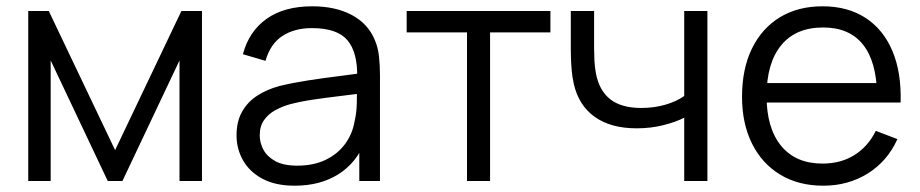

<svg xmlns="http://www.w3.org/2000/svg" viewBox="-20 -575 2922 610"><path d="M69.7 0V-540H135L345.7 -98L556.3 -540H621.7V0H550.3V-383L369 0H322.3L141 -383V0Z M916.2 15Q854.8 15 813.8 -7.1Q772.7 -29.2 752.1 -65.6Q731.5 -102 731.5 -145Q731.5 -189.2 749.2 -220.3Q766.8 -251.5 797.8 -271.4Q828.7 -291.3 868.8 -302Q910.2 -312 959.8 -319.7Q1009.5 -327.3 1057.3 -333.2Q1105.2 -339.2 1141.2 -344.3L1114.8 -328.7Q1116.5 -408.3 1084 -447Q1051.5 -485.7 970.8 -485.7Q915.5 -485.7 877.2 -460.7Q838.8 -435.7 823.5 -381.7L751.8 -402.7Q770.7 -475 826.7 -515Q882.7 -555 972.2 -555Q1046 -555 1097.8 -527.3Q1149.7 -499.7 1171.2 -447Q1181.2 -423.7 1184.2 -394.7Q1187.2 -365.7 1187.2 -335.3V0H1121.5V-135.7L1140.5 -127.3Q1113 -57.8 1055.1 -21.4Q997.2 15 916.2 15ZM924.5 -48.7Q976 -48.7 1014.4 -67.1Q1052.8 -85.5 1076.4 -117.7Q1100 -149.8 1106.8 -190.7Q1113 -216.7 1113.6 -247.8Q1114.2 -278.8 1114.2 -294.7L1142.2 -280Q1104.3 -275 1060.7 -269.9Q1017 -264.8 974.7 -258.5Q932.3 -252.2 898.5 -243Q875.5 -236.3 854.1 -224.6Q832.7 -212.8 818.9 -193.5Q805.2 -174.2 805.2 -145Q805.2 -121.5 816.9 -99.4Q828.7 -77.3 854.8 -63Q881 -48.7 924.5 -48.7Z M1463.7 0V-472H1272V-540H1728.7V-472H1537V0Z M2153.8 0V-201Q2127 -187.3 2087.4 -177.3Q2047.8 -167.3 2002.5 -167.3Q1920.5 -167.3 1869.4 -203.8Q1818.3 -240.3 1802.8 -309.3Q1798.2 -330.2 1796.2 -353Q1794.3 -375.8 1793.9 -394.4Q1793.5 -413 1793.5 -421V-540H1867.5V-421Q1867.5 -404.5 1868.5 -383.4Q1869.5 -362.3 1873.2 -342.7Q1883.2 -288 1918.4 -260Q1953.7 -232 2017.5 -232Q2057.7 -232 2093.4 -242.2Q2129.2 -252.5 2153.8 -270V-540H2227.5V0Z M2595.8 15Q2517.2 15 2459.2 -19.9Q2401.3 -54.8 2369.4 -118.4Q2337.5 -182 2337.5 -267.7Q2337.5 -356.2 2369 -420.7Q2400.5 -485.2 2457.8 -520.1Q2515.2 -555 2593.2 -555Q2673.2 -555 2729.7 -518.3Q2786.2 -481.7 2815.2 -413.2Q2844.2 -344.7 2841.3 -249.3H2766.5V-275.3Q2764.5 -380.5 2721.2 -434.1Q2678 -487.7 2595.2 -487.7Q2508 -487.7 2461.8 -431.1Q2415.5 -374.5 2415.5 -270Q2415.5 -167.8 2461.8 -111.6Q2508 -55.3 2593.2 -55.3Q2651.2 -55.3 2694.3 -82.2Q2737.5 -109 2762.5 -159.3L2831.2 -133Q2799 -62.3 2736.8 -23.7Q2674.5 15 2595.8 15ZM2389.5 -249.3V-311H2802.2V-249.3Z"/></svg>

Font: Manrope ExtraLight
Style: Regular
Weight: 200
Designer: Mikhail Sharanda
Foundry: Mikhail Sharanda
Version: Version 4.505